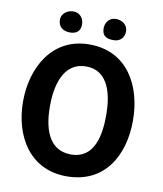

<svg xmlns="http://www.w3.org/2000/svg" viewBox="-94 -950 879 1034"><g transform="rotate(10 345.0 -433.5)"><path d="M40 -350C40 -163 137 7 340 7C549 7 641 -160 641 -350C641 -538 549 -714 340 -714C136 -714 40 -535 40 -350ZM187 -350C187 -453 213 -594 343 -594C471 -594 494 -455 494 -354C494 -249 474 -113 343 -113C214 -113 187 -242 187 -350ZM159 -818C159 -779 187 -759 223 -759C260 -759 281 -776 281 -813C281 -845 260 -874 224 -874C191 -874 159 -852 159 -818ZM399 -813C399 -771 424 -759 463 -759C498 -759 521 -783 521 -817C521 -852 491 -874 456 -874C420 -874 399 -845 399 -813Z"/></g></svg>

Font: Asimov Print
Style: C
Weight: 500
Designer: Google
Version: Version 2.000980: 2014